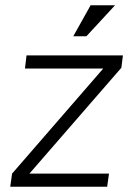

<svg xmlns="http://www.w3.org/2000/svg" viewBox="-20 -712 515 731"><path d="M19 -1 26 -51 373 -451H75L81 -501H448L442 -454L92 -51H395L388 -1ZM309 -574H259L325 -692H418Z"/></svg>

Font: Inclusive Sans Light
Style: Italic
Weight: 300
Italic angle: -7°
Designer: Olivia King
Foundry: Olivia King
Version: Version 2.004